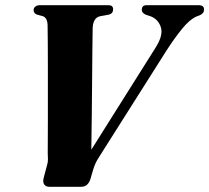

<svg xmlns="http://www.w3.org/2000/svg" viewBox="-20 -720 806 740"><path d="M526.5 -682Q526.5 -700 545 -700H745Q766.5 -700 766.5 -683.5Q766.5 -668 749.5 -661L737.5 -656.5Q711 -645 681.8 -609Q652.5 -573 622.5 -526.5L360 -112Q346.5 -91 339.5 -67.5L328.5 -30Q324.5 -17 316 -8.5Q307.5 0 291.5 0H170.5Q156.5 0 150.2 -9.5Q144 -19 148.5 -35L161.5 -84Q165 -94.5 164.8 -107Q164.5 -119.5 164 -128Q164 -141 164.2 -174.8Q164.5 -208.5 164.5 -255.2Q164.5 -302 164.5 -354.2Q164.5 -406.5 164.5 -457.2Q164.5 -508 164.2 -550.2Q164 -592.5 163.5 -618Q164 -652 144 -658L123 -663.5Q109.5 -668.5 109.5 -681.5Q109.5 -689.5 116.5 -694.8Q123.5 -700 133.5 -700H398Q416 -700 416 -684Q416 -668 399.5 -663.5L366 -657.5Q336.5 -651.5 337 -604Q336.5 -574 336 -524.2Q335.5 -474.5 335 -412.2Q334.5 -350 333.8 -281Q333 -212 332 -143L580 -537Q610 -584.5 599.8 -615.5Q589.5 -646.5 559.5 -657.5L541.5 -663.5Q526.5 -670.5 526.5 -682Z"/></svg>

Font: Fraunces 72pt
Style: Bold Italic
Weight: 700
Italic angle: -16°
Version: Version 1.000;[b76b70a41]